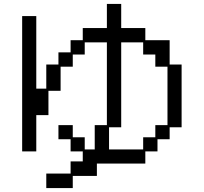

<svg xmlns="http://www.w3.org/2000/svg" viewBox="-20 -869 1040 979"><path d="M93 -787H165V-417H216V-540H278V-602H340V-664H402V-726H525V-849H598V-726H721V-664H845V-540H906V-220H845V-159H783V-97H721V-35H474V28H351V90H216V16H340V-46H402V-97H340V-159H278V-231H351V-169H412V-107H463V-231H525V-653H412V-591H351V-529H289V-406H227V-282H165V-97H93ZM710 -107V-169H772V-231H834V-529H772V-591H710V-653H598V-220H536V-107Z"/></svg>

Font: DotGothic16
Style: Regular
Weight: 400
Designer: Fontworks Inc.
Foundry: Fontworks Inc.
Version: Version 1.100